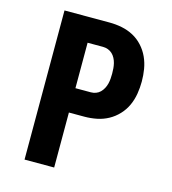

<svg xmlns="http://www.w3.org/2000/svg" viewBox="-109 -825 819 914"><g transform="rotate(15 300.0 -367.5)"><path d="M96 0V-735H318Q349 -735 379 -729Q409 -723 435.5 -709Q462 -695 483 -672Q504 -649 516.5 -621.5Q529 -594 534 -564Q539 -534 539 -503Q539 -473 534 -442.5Q529 -412 516.5 -384.5Q504 -357 483 -334.5Q462 -312 435.5 -297.5Q409 -283 379 -277Q349 -271 318 -271H242V0ZM242 -391H318Q331 -391 343 -395.5Q355 -400 364 -409Q373 -418 379 -429.5Q385 -441 388 -453Q391 -465 392 -478Q393 -491 393 -503Q393 -516 392 -528.5Q391 -541 388 -553.5Q385 -566 379 -577.5Q373 -589 364 -597.5Q355 -606 343 -610.5Q331 -615 318 -615H242Z"/></g></svg>

Font: Iosevka SS04 Heavy Extended
Style: Regular
Weight: 900
Width: 7
Monospace: yes
Designer: Belleve Invis
Foundry: Belleve Invis
Version: Version 19.0.0; ttfautohint (v1.8.4)